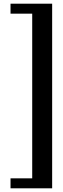

<svg xmlns="http://www.w3.org/2000/svg" viewBox="-20 -820 342 1040"><path d="M262.5 200H37V146H154.5V-746H37V-800H262.5Z"/></svg>

Font: Big Shoulders Stencil Display Thin
Style: Bold
Weight: 700
Version: Version 2.001